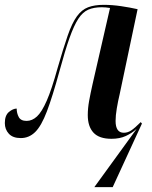

<svg xmlns="http://www.w3.org/2000/svg" viewBox="-22 -564 628 794"><path d="M543 -31Q523 -13 498 -1.5Q473 10 439 10Q388 10 364.5 -15.5Q341 -41 341 -88Q341 -116 346.5 -146.5Q352 -177 361 -217L433 -531Q415 -534 399 -534Q366 -534 343 -524Q320 -514 302 -486.5Q284 -459 265.5 -407Q247 -355 224 -270Q195 -164 172 -103.5Q149 -43 123.5 -18Q98 7 64 7Q31 7 14.5 -11Q-2 -29 -2 -55Q-2 -87 15 -101Q32 -115 47 -115Q47 -96 55.5 -80Q64 -64 88 -64Q111 -64 131 -82.5Q151 -101 171.5 -148Q192 -195 216 -282Q240 -365 258 -417Q276 -469 296 -496.5Q316 -524 342.5 -534Q369 -544 407 -544Q442 -544 479 -538.5Q516 -533 547 -526L473 -175Q466 -146 461 -116Q456 -86 456 -64Q456 -15 490 -15Q506 -15 520.5 -24.5Q535 -34 560 -59L565 -53L444 210H368Z"/></svg>

Font: Noto Serif Display Condensed SemiBold
Style: Italic
Weight: 600
Width: 3
Italic angle: -12°
Designer: Monotype Design Team
Foundry: Monotype Imaging Inc.
Version: Version 2.009